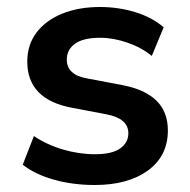

<svg xmlns="http://www.w3.org/2000/svg" viewBox="-20 -519 542 549"><path d="M251 10Q189 10 135 -5Q81 -20 45 -48L77 -130Q114 -105 160 -91.5Q206 -78 252 -78Q300 -78 323.5 -94.5Q347 -111 347 -138Q347 -180 285 -192L185 -211Q58 -235 58 -343Q58 -391 84.5 -426Q111 -461 158 -480Q205 -499 266 -499Q318 -499 366 -484.5Q414 -470 448 -441L414 -359Q385 -383 344.5 -397Q304 -411 267 -411Q218 -411 194.5 -394Q171 -377 171 -349Q171 -305 228 -295L328 -276Q393 -264 426.5 -232Q460 -200 460 -146Q460 -73 403 -31.5Q346 10 251 10Z"/></svg>

Font: Nunito Sans
Style: Bold
Weight: 700
Designer: Vernon Adams
Foundry: Vernon Adams
Version: Version 3.101; ttfautohint (v1.8.4.7-5d5b);gftools[0.9.27]